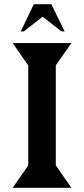

<svg xmlns="http://www.w3.org/2000/svg" viewBox="-20 -889 398 909"><path d="M78.1 -740.2 140.1 -869.1H223.1L286.1 -740.2H271L182.1 -810.1L92.8 -740.2ZM317.9 0H40L113.8 -106V-579.1L40 -685.1H317.9L244.1 -579.1V-106Z"/></svg>

Font: Bluu Next
Style: Bold
Weight: 700
Designer: Jean-Baptiste Morizot, Igor Stepanchenko (Cyrillic)
Foundry: Igor Stepanchenko
Version: Version 1.005